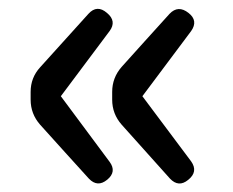

<svg xmlns="http://www.w3.org/2000/svg" viewBox="-20 -506 541 445"><path d="M186 -92 128 -156 73 -217Q51 -242 51 -275V-293Q51 -326 73 -350L185 -474Q205 -496 228 -476Q251 -457 234 -434L121 -283L234 -131Q251 -108 228.5 -89.5Q206 -71 186 -92ZM374 -92 262 -217Q240 -242 240 -275V-293Q240 -326 262 -351L316 -411L373 -474Q393 -495 417 -476Q440 -458 423 -434L310 -283L423 -132Q440 -108 416 -89Q394 -71 374 -92Z"/></svg>

Font: GenSenRounded TW M
Style: Regular
Weight: 500
Version: Version 1.501;PS 1;hotconv 16.6.51;makeotf.lib2.5.65220